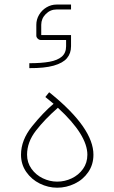

<svg xmlns="http://www.w3.org/2000/svg" viewBox="-20 -837 510 859"><path d="M370.9 -144.8Q370.9 -108.5 351.3 -81.1Q331.8 -53.8 300.8 -39.1Q269.8 -24.4 235.8 -24.4Q202.7 -24.4 171.6 -39.3Q140.6 -54.2 120.9 -81.8Q101.1 -109.4 101.1 -144.8Q101.1 -201.3 140.6 -252.3Q180.1 -303.3 239 -354.8Q305.1 -294.1 338 -241.5Q370.9 -188.9 370.9 -144.8ZM74 -144.8Q74 -101.6 97.4 -67.8Q120.9 -34 158.3 -15.6Q195.8 2.8 235.8 2.8Q276.7 2.8 314.1 -15.2Q351.6 -33.1 374.8 -66.9Q398 -100.6 398 -144.8Q398 -262.4 210.5 -415.9L199.9 -424.2L182.9 -403L219.7 -372.7Q172.8 -333.2 123.4 -271.8Q74 -210.5 74 -144.8ZM297.8 -630.1V-680.1H164.5V-726.1Q164.5 -753.7 184.7 -774.1Q205 -794.6 233 -794.6H297.8V-816.6H233Q209.1 -816.6 188.2 -804.2Q167.3 -791.8 154.9 -770.9Q142.5 -750 142.5 -726.1V-678.8Q142 -671 148.4 -664.5Q154.9 -658.1 162.2 -658.1H275.7V-630.1Q275.7 -600.2 256.4 -583.6Q237.1 -567.1 201.3 -560.7Q165.4 -554.2 111.2 -554.2V-532.2Q179.2 -531.7 220.4 -543.4Q261.5 -555.1 279.6 -576.7Q297.8 -598.3 297.8 -630.1Z"/></svg>

Font: Arad-FD-VF Thin
Style: Regular
Weight: 100
Designer: Mohammad Darvishi
Version: Version 1.010;September 21, 2024;FontCreator 15.0.0.2992 64-